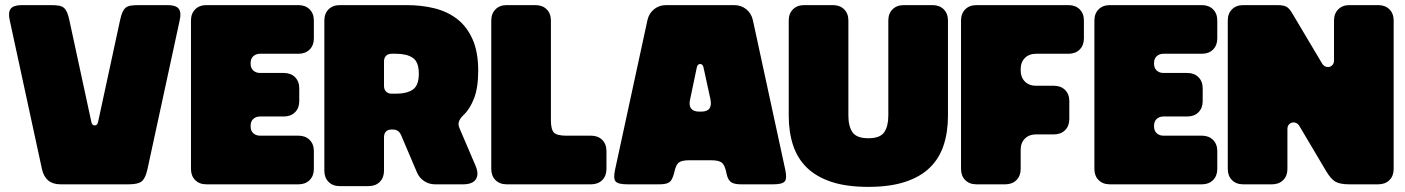

<svg xmlns="http://www.w3.org/2000/svg" viewBox="-20 -720 5490 750"><path d="M251 -641Q247 -660 242 -671.5Q237 -683 229.5 -689.5Q222 -696 209.5 -698Q197 -700 178 -700H65Q33 -700 22 -686Q11 -672 18 -641L144 -59Q151 -29 169 -14.5Q187 0 217 0H483Q519 0 533.5 -11.5Q548 -23 556 -59L682 -641Q689 -672 678 -686Q667 -700 635 -700H522Q503 -700 490.5 -698Q478 -696 470.5 -689.5Q463 -683 458 -671.5Q453 -660 449 -641L363 -243Q360 -230 350 -230Q340 -230 337 -243Z M726 -640V-60Q726 -33 742.5 -16.5Q759 0 786 0H1146Q1173 0 1189.5 -16.5Q1206 -33 1206 -60V-130Q1206 -157 1189.5 -173.5Q1173 -190 1146 -190H996Q980 -190 969.5 -199.5Q959 -209 959 -226V-229Q959 -246 969.5 -255.5Q980 -265 996 -265H1089Q1116 -265 1132.5 -281.5Q1149 -298 1149 -325V-375Q1149 -402 1132.5 -418.5Q1116 -435 1089 -435H996Q980 -435 969.5 -444.5Q959 -454 959 -471V-474Q959 -491 969.5 -500.5Q980 -510 996 -510H1146Q1173 -510 1189.5 -526.5Q1206 -543 1206 -570V-640Q1206 -667 1189.5 -683.5Q1173 -700 1146 -700H786Q759 -700 742.5 -683.5Q726 -667 726 -640Z M1420 7Q1447 7 1463.5 -9.5Q1480 -26 1480 -53V-184Q1480 -198 1487.5 -206Q1495 -214 1509 -214H1515Q1526 -214 1533.5 -209Q1541 -204 1546 -194L1609 -46Q1618 -25 1637 -12.5Q1656 0 1679 0H1789Q1826 0 1839 -20Q1852 -40 1837 -74L1775 -219Q1769 -233 1772.5 -244.5Q1776 -256 1790 -270Q1815 -293 1831.5 -335Q1848 -377 1848 -444Q1848 -517 1826 -566.5Q1804 -616 1766 -645.5Q1728 -675 1677.5 -687.5Q1627 -700 1570 -700H1307Q1280 -700 1263.5 -683.5Q1247 -667 1247 -640V-53Q1247 -26 1263.5 -9.5Q1280 7 1307 7ZM1510 -354Q1496 -354 1488 -362.5Q1480 -371 1480 -384V-480Q1480 -494 1488 -502Q1496 -510 1510 -510H1527Q1569 -510 1592.5 -494Q1616 -478 1616 -432Q1616 -386 1592.5 -370Q1569 -354 1527 -354Z M2192 -190Q2156 -190 2144 -202Q2132 -214 2132 -250V-640Q2132 -667 2115.5 -683.5Q2099 -700 2072 -700H1959Q1932 -700 1915.5 -683.5Q1899 -667 1899 -640V-60Q1899 -33 1915.5 -16.5Q1932 0 1959 0H2289Q2316 0 2332.5 -16.5Q2349 -33 2349 -60V-130Q2349 -157 2332.5 -173.5Q2316 -190 2289 -190Z M2555 0Q2578 0 2590 -5.5Q2602 -11 2608 -28Q2609 -30 2609.5 -32Q2610 -34 2611 -36.5Q2612 -39 2612.5 -41.5Q2613 -44 2614 -47Q2620 -76 2631.5 -85Q2643 -94 2672 -94H2758Q2787 -94 2799 -85Q2811 -76 2817 -47Q2817 -44 2818 -41.5Q2819 -39 2819.5 -37Q2820 -35 2820.5 -32.5Q2821 -30 2822 -28Q2828 -12 2840 -6Q2852 0 2875 0H3000Q3036 0 3045.5 -11.5Q3055 -23 3047 -59L2921 -641Q2915 -668 2895 -684Q2875 -700 2848 -700H2582Q2555 -700 2535 -684Q2515 -668 2509 -641L2383 -59Q2375 -23 2384.5 -11.5Q2394 0 2430 0ZM2711 -284Q2689 -284 2679.5 -296.5Q2670 -309 2676 -333L2702 -457Q2705 -470 2715 -470Q2725 -470 2728 -457L2755 -333Q2760 -309 2751.5 -296.5Q2743 -284 2719 -284Z M3061 -268Q3061 -204 3078 -152.5Q3095 -101 3132 -65Q3169 -29 3228 -9.5Q3287 10 3372 10Q3456 10 3515.5 -9.5Q3575 -29 3612 -65Q3649 -101 3666 -152.5Q3683 -204 3683 -268V-640Q3683 -667 3666.5 -683.5Q3650 -700 3623 -700H3510Q3483 -700 3466.5 -683.5Q3450 -667 3450 -640V-268Q3450 -227 3434 -203.5Q3418 -180 3372 -180Q3326 -180 3310 -203.5Q3294 -227 3294 -268V-640Q3294 -667 3277.5 -683.5Q3261 -700 3234 -700H3121Q3094 -700 3077.5 -683.5Q3061 -667 3061 -640Z M3734 -60Q3734 -33 3750.5 -16.5Q3767 0 3794 0H3907Q3934 0 3950.5 -16.5Q3967 -33 3967 -60V-135Q3967 -162 3983.5 -178.5Q4000 -195 4027 -195H4097Q4124 -195 4140.5 -211.5Q4157 -228 4157 -255V-325Q4157 -352 4140.5 -368.5Q4124 -385 4097 -385H4027Q4000 -385 3983.5 -401.5Q3967 -418 3967 -445V-450Q3967 -477 3983.5 -493.5Q4000 -510 4027 -510H4154Q4181 -510 4197.5 -526.5Q4214 -543 4214 -570V-640Q4214 -667 4197.5 -683.5Q4181 -700 4154 -700H3794Q3767 -700 3750.5 -683.5Q3734 -667 3734 -640Z M4255 -640V-60Q4255 -33 4271.5 -16.5Q4288 0 4315 0H4675Q4702 0 4718.5 -16.5Q4735 -33 4735 -60V-130Q4735 -157 4718.5 -173.5Q4702 -190 4675 -190H4525Q4509 -190 4498.5 -199.5Q4488 -209 4488 -226V-229Q4488 -246 4498.5 -255.5Q4509 -265 4525 -265H4618Q4645 -265 4661.5 -281.5Q4678 -298 4678 -325V-375Q4678 -402 4661.5 -418.5Q4645 -435 4618 -435H4525Q4509 -435 4498.5 -444.5Q4488 -454 4488 -471V-474Q4488 -491 4498.5 -500.5Q4509 -510 4525 -510H4675Q4702 -510 4718.5 -526.5Q4735 -543 4735 -570V-640Q4735 -667 4718.5 -683.5Q4702 -700 4675 -700H4315Q4288 -700 4271.5 -683.5Q4255 -667 4255 -640Z M5251 -700Q5224 -700 5207.5 -683.5Q5191 -667 5191 -640V-484Q5191 -474 5186 -467.5Q5181 -461 5173.5 -459Q5166 -457 5158 -460Q5150 -463 5145 -471L5029 -666Q5017 -687 5005.5 -693.5Q4994 -700 4970 -700H4836Q4809 -700 4792.5 -683.5Q4776 -667 4776 -640V-60Q4776 -33 4792.5 -16.5Q4809 0 4836 0H4949Q4976 0 4992.5 -16.5Q5009 -33 5009 -60V-216Q5009 -226 5014 -232.5Q5019 -239 5026.5 -241Q5034 -243 5042 -240Q5050 -237 5055 -229L5160 -52Q5179 -20 5197 -10Q5215 0 5251 0H5364Q5391 0 5407.5 -16.5Q5424 -33 5424 -60V-640Q5424 -667 5407.5 -683.5Q5391 -700 5364 -700Z"/></svg>

Font: Bolota
Style: Bold
Weight: 240
Designer: Gabriel Pang
Version: Version 1.000